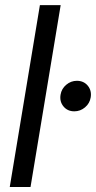

<svg xmlns="http://www.w3.org/2000/svg" viewBox="-20 -748 384 768"><path d="M222.7 -727.5 102.1 0H19L139.6 -727.5ZM277.3 -302.7Q250 -302.7 233.9 -322.3Q217.8 -341.8 222.2 -369.1Q226.1 -393.1 244.9 -408.9Q263.7 -424.8 287.6 -424.8Q314.9 -424.8 331.1 -405.3Q347.2 -385.7 342.8 -358.4Q338.9 -334.5 320.1 -318.6Q301.3 -302.7 277.3 -302.7Z"/></svg>

Font: Inter Display
Style: Italic
Weight: 400
Italic angle: -9.39999°
Designer: Rasmus Andersson
Foundry: rsms
Version: Version 4.000;git-a52131595